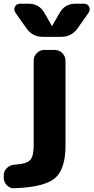

<svg xmlns="http://www.w3.org/2000/svg" viewBox="-47 -787 500 1026"><path d="M29 219Q6 220 -10.5 203Q-27 186 -27 163V151Q-27 127 -10.5 111Q6 95 30 93Q95 89 114 68.5Q133 48 133 -10V-463Q133 -486 149.5 -503Q166 -520 189 -520H246Q269 -520 286 -503Q303 -486 303 -463V-10Q303 116 247.5 164.5Q192 213 29 219ZM355 -767H403Q421 -767 429 -751Q437 -735 427 -720L368 -636Q336 -590 279 -590H183Q126 -590 94 -636L35 -720Q25 -735 33 -751Q41 -767 59 -767H107Q163 -767 191 -717L230 -649Q230 -648 231 -648Q232 -648 232 -649L271 -717Q299 -767 355 -767Z"/></svg>

Font: Rounded Mplus 1c ExtraBold
Style: Regular
Weight: 800
Version: Version 1.059.20150529